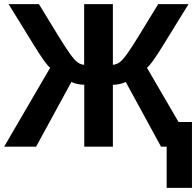

<svg xmlns="http://www.w3.org/2000/svg" viewBox="-23 -708 947 927"><path d="M383.8 0V-298.8Q368.7 -298.8 349.9 -302.7Q331.1 -306.6 321.8 -312.5L151.4 0H-2.9L219.2 -380.9Q197.3 -397.5 141.1 -489.3L18.6 -688H165L261.7 -529.8Q315.4 -442.9 337.9 -419.2Q360.4 -395.5 383.3 -395.5V-688H522V-395.5Q544.9 -395.5 567.4 -418.7Q589.8 -441.9 644 -529.8L740.7 -688H887.2L764.6 -489.3Q708.5 -397.5 686.5 -380.9L838.9 -119.1H903.8V199.2H781.7V0H754.4L584 -312.5Q556.6 -298.8 522 -298.8V0Z"/></svg>

Font: Liberation Sans
Style: Bold
Weight: 700
Designer: Steve Matteson
Foundry: Ascender Corporation
Version: Version 2.1.5